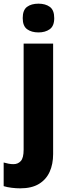

<svg xmlns="http://www.w3.org/2000/svg" viewBox="-65 -788 374 1048"><path d="M45 240Q23 240 -1.5 237Q-26 234 -45 228V99Q-31 103 -18 105.5Q-5 108 9 108Q33 108 48.5 91Q64 74 64 29V-550H225V53Q225 108 206 150Q187 192 147.5 216Q108 240 45 240ZM59 -689Q59 -733 82.5 -750.5Q106 -768 145 -768Q183 -768 207 -750.5Q231 -733 231 -689Q231 -646 206.5 -628.5Q182 -611 145 -611Q107 -611 83 -628.5Q59 -646 59 -689Z"/></svg>

Font: Noto Sans Khmer SemiCondensed ExtraBold
Style: Regular
Weight: 800
Width: 4
Designer: Danh Hong and the Monotype Design Team
Foundry: Monotype Imaging Inc.
Version: Version 2.004